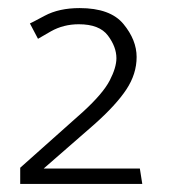

<svg xmlns="http://www.w3.org/2000/svg" viewBox="-20 -791 420 475"><path d="M318 -650Q318 -608 292.5 -569.5Q267 -531 213 -483L88 -374H326L332 -336H30V-376L186 -515Q235 -560 251.5 -592Q268 -624 268 -647Q268 -675 247 -703Q226 -731 175 -731Q137 -731 106 -713.5Q75 -696 74 -695L54 -733Q55 -733 90.5 -752Q126 -771 177 -771Q253 -771 285.5 -731.5Q318 -692 318 -650Z"/></svg>

Font: Palanquin ExtraLight
Style: Regular
Weight: 275
Designer: Pria Ravichandran
Version: Version 1.001